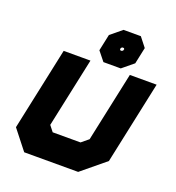

<svg xmlns="http://www.w3.org/2000/svg" viewBox="-134 -847 872 953"><g transform="rotate(20 302.0 -370.0)"><path d="M100.5 0 19.5 -103 112.5 -540H254L175.5 -172L199.5 -141.5H346.5L383.5 -172L462 -540H603.5L510.5 -103L385.5 0ZM155.5 -71H364L449.5 -146L518.5 -470L449.5 -146L364 -71H155.5L98.5 -146.5L167.5 -470L98.5 -146.5ZM317 -555 278 -603.5 296.5 -690.5 356 -739.5H447.5L486 -690.5L467.5 -603.5L408.5 -555ZM345 -597.5H399L430.5 -623L441 -673L420.5 -699H366.5L335 -673L324.5 -623ZM345 -597.5 324.5 -623 335 -673 366.5 -699H420.5L441 -673L430.5 -623L399 -597.5ZM376 -638.5H384.5L390 -643.5L392 -651L388.5 -655.5H380L374.5 -651L372.5 -643.5Z"/></g></svg>

Font: Tourney Thin Black
Style: Italic
Weight: 900
Italic angle: -12°
Version: Version 1.015